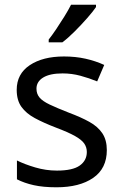

<svg xmlns="http://www.w3.org/2000/svg" viewBox="-20 -786 519 816"><path d="M434 -148Q434 -70 376 -30Q318 10 220 10Q164 10 123.5 1Q83 -8 52 -24V-104Q84 -88 129.5 -74.5Q175 -61 222 -61Q289 -61 319 -82.5Q349 -104 349 -140Q349 -160 338 -176Q327 -192 298.5 -208Q270 -224 217 -244Q165 -264 128 -284Q91 -304 71 -332Q51 -360 51 -404Q51 -472 106.5 -509Q162 -546 252 -546Q301 -546 343.5 -536.5Q386 -527 423 -510L393 -440Q359 -454 322 -464Q285 -474 246 -474Q192 -474 163.5 -456.5Q135 -439 135 -409Q135 -387 148 -371.5Q161 -356 191.5 -341.5Q222 -327 273 -307Q324 -288 360 -268Q396 -248 415 -219.5Q434 -191 434 -148ZM388 -756Q376 -738 351 -709.5Q326 -681 297.5 -652.5Q269 -624 245 -606H187V-618Q202 -637 219.5 -663Q237 -689 254 -716.5Q271 -744 282 -766H388Z"/></svg>

Font: Noto Sans Zanabazar Square
Style: Regular
Weight: 400
Version: Version 2.005; ttfautohint (v1.8.4.7-5d5b)